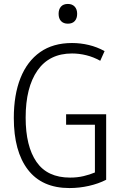

<svg xmlns="http://www.w3.org/2000/svg" viewBox="-20 -943 640 973"><path d="M332 10Q193 10 121.5 -83Q50 -176 50 -345Q50 -463 84 -548Q118 -633 183.5 -679Q249 -725 345 -725Q388 -725 430 -715Q472 -705 510 -684L488 -635Q454 -654 417.5 -663Q381 -672 345 -672Q230 -672 170 -586Q110 -500 110 -347Q110 -202 165 -122.5Q220 -43 335 -43Q372 -43 403.5 -50.5Q435 -58 461 -69V-311H315V-364H518V-32Q479 -12 430.5 -1Q382 10 332 10ZM324 -823Q302 -823 289.5 -836Q277 -849 277 -873Q277 -896 289 -909.5Q301 -923 324 -923Q346 -923 358.5 -909.5Q371 -896 371 -873Q371 -850 359 -836.5Q347 -823 324 -823Z"/></svg>

Font: Noto Sans Mono Light
Style: Regular
Weight: 300
Designer: Monotype Design Team
Foundry: Monotype Imaging Inc.
Version: Version 2.014; ttfautohint (v1.8.4.7-5d5b)